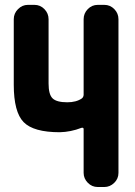

<svg xmlns="http://www.w3.org/2000/svg" viewBox="-20 -750 540 770"><path d="M398.4 -730.5Q421.9 -730.5 438.5 -713.4Q455.1 -696.3 455.1 -672.9V-56.6Q455.1 -33.2 438 -16.6Q420.9 0 398.4 0H372.1Q348.6 0 332 -17.1Q315.4 -34.2 315.4 -56.6V-232.4Q315.4 -239.3 306.6 -237.3Q263.7 -220.7 219.7 -219.7Q114.3 -219.7 74.7 -260.3Q35.2 -300.8 35.2 -410.2V-672.9Q35.2 -696.3 52.2 -713.4Q69.3 -730.5 91.8 -730.5H118.2Q141.6 -730.5 158.2 -713.4Q174.8 -696.3 174.8 -672.9V-415Q174.8 -371.1 190.9 -355.5Q207 -339.8 250 -339.8Q286.1 -339.8 308.6 -355.5Q314.5 -360.4 315.4 -369.1V-672.9Q315.4 -696.3 332 -713.4Q348.6 -730.5 372.1 -730.5Z"/></svg>

Font: Rounded Mgen+ 2m bold
Style: Bold
Weight: 700
Designer: [Source Han Sans]
Ryoko NISHIZUKA  (kana & ideographs); Paul D. Hunt (Latin, Greek & Cyrillic); Wenlong ZHANG  (bopomofo
Version: Version 1.059.20150602